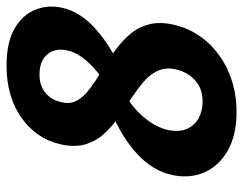

<svg xmlns="http://www.w3.org/2000/svg" viewBox="-96 -614 724 571"><g transform="rotate(-90 265.5 -329.0)"><path d="M217 13Q149 13 103 -13Q57 -39 38 -82.5Q19 -126 30 -178Q42 -235 91 -281Q140 -327 220 -361L261 -314Q221 -288 196 -255.5Q171 -223 164 -191Q157 -157 167.5 -134Q178 -111 199.5 -99.5Q221 -88 248 -88Q277 -88 296.5 -99.5Q316 -111 328 -129Q340 -147 344 -167Q351 -197 340 -221Q329 -245 306.5 -264Q284 -283 256 -301.5Q228 -320 200 -339.5Q172 -359 150.5 -383.5Q129 -408 120.5 -439.5Q112 -471 122 -513Q139 -584 201.5 -627.5Q264 -671 355 -671Q425 -671 466 -647Q507 -623 522 -584.5Q537 -546 527 -504Q515 -452 466.5 -408Q418 -364 346 -331L298 -375Q338 -398 365.5 -428.5Q393 -459 400 -488Q409 -526 389 -549.5Q369 -573 329 -573Q296 -573 275 -556Q254 -539 247 -509Q240 -482 251.5 -461.5Q263 -441 286.5 -423.5Q310 -406 339 -388.5Q368 -371 396.5 -351Q425 -331 447 -306Q469 -281 478 -247.5Q487 -214 476 -170Q463 -116 426 -74.5Q389 -33 335 -10Q281 13 217 13Z"/></g></svg>

Font: Ysabeau Office ExtraBold
Style: Italic
Weight: 800
Italic angle: -12°
Designer: Christian Thalmann (Catharsis Fonts)
Version: Version 2.001;gftools[0.9.30]; featfreeze: tnum,lnum,ss02